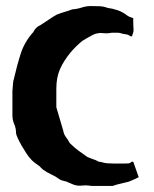

<svg xmlns="http://www.w3.org/2000/svg" viewBox="-20 -597 508 634"><path d="M285 17Q279 17 276 16Q272 16 268.5 15.5Q265 15 263 15Q243 17 233.5 15.5Q224 14 207 6Q200 2 191 0.5Q182 -1 175 -6Q163 -15 148.5 -21.5Q134 -28 122 -37Q120 -39 117 -41.5Q114 -44 112 -47Q102 -54 93.5 -60.5Q85 -67 78 -76Q74 -80 66.5 -91.5Q59 -103 51.5 -116Q44 -129 38.5 -141Q33 -153 33 -158Q33 -173 27 -187Q21 -201 21 -216V-219V-221V-223V-224V-225V-227V-234V-235V-238V-241V-242V-243V-244V-247V-248V-257V-258V-262V-266V-267V-268V-269V-273V-274V-284V-288V-289V-293V-295V-296Q22 -311 23 -321.5Q24 -332 25 -333Q36 -381 48.5 -420Q61 -459 90 -491Q97 -507 115 -515Q128 -523 140 -531.5Q152 -540 166 -548Q180 -554 194.5 -558Q209 -562 218 -566Q234 -567 249.5 -572Q265 -577 279 -577Q291 -577 307 -576.5Q323 -576 335 -571Q351 -569 367.5 -563.5Q384 -558 397 -548Q403 -543 409 -541Q415 -539 420 -537V-521Q420 -516 420.5 -509Q421 -502 421 -498Q421 -492 419 -486Q417 -484 417 -480.5Q417 -477 415 -477H413Q410 -477 407 -480Q402 -483 397 -483.5Q392 -484 388 -485Q382 -486 378 -487.5Q374 -489 366 -489H361H360H359H358H357H355Q347 -489 343 -488Q340 -487 330 -487Q326 -487 321.5 -487.5Q317 -488 313 -488Q305 -488 303 -487Q296 -486 291.5 -484Q287 -482 283 -480Q274 -475 267 -471Q260 -467 252 -462Q232 -446 214 -425Q190 -396 178 -368.5Q166 -341 166 -304V-243L189 -165Q191 -153 198 -144Q205 -135 210 -125Q227 -108 240.5 -98.5Q254 -89 268 -79Q276 -75 287 -71.5Q298 -68 306 -63Q312 -63 321.5 -60Q331 -57 357 -57H391Q399 -57 404.5 -57.5Q410 -58 415 -63H420L438 -12Q429 -7 421.5 -4Q414 -1 405 3Q390 7 378 9.5Q366 12 352 17Z"/></svg>

Font: Kirang Haerang sl
Style: Regular
Weight: 400
Version: Version 1.00